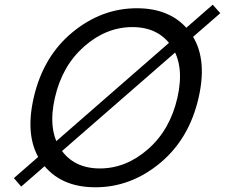

<svg xmlns="http://www.w3.org/2000/svg" viewBox="-20 -775 955 815"><path d="M883 -755 915 -719 70 17 39 -19ZM337.5 -578Q244 -496 213 -360Q182 -224 237.5 -142Q293 -60 404 -60Q515 -60 608.5 -142Q702 -224 733 -360Q764 -496 708.5 -578Q653 -660 542 -660Q431 -660 337.5 -578ZM159 -82.5Q83 -185 123 -360Q163 -535 287 -637.5Q411 -740 561 -740Q711 -740 787 -637.5Q863 -535 823 -360Q783 -185 659 -82.5Q535 20 385 20Q235 20 159 -82.5Z"/></svg>

Font: Miedinger
Style: Italic
Weight: 400
Italic angle: -13°
Version: Version 001.000